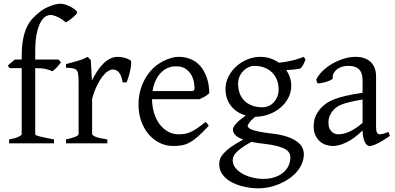

<svg xmlns="http://www.w3.org/2000/svg" viewBox="-20 -777 2141 1041"><path d="M398.9 -710Q398.9 -706.1 391.8 -698.2Q384.8 -690.4 375 -682.1Q365.2 -673.8 354.7 -666.5Q344.2 -659.2 336.9 -655.8Q325.2 -666 313.2 -673.6Q301.3 -681.2 290.3 -686Q279.3 -690.9 269.8 -693.4Q260.3 -695.8 253.9 -695.8Q241.2 -695.8 226.8 -687.3Q212.4 -678.7 200 -656.2Q187.5 -633.8 179.2 -595.2Q170.9 -556.6 170.9 -496.1V-454.1H296.9L311 -439.9Q306.6 -433.1 300 -425.3Q293.5 -417.5 286.9 -410.6Q280.3 -403.8 273.9 -398.2Q267.6 -392.6 263.2 -390.6Q252 -396.5 231 -402.1Q210 -407.7 170.9 -407.7V-49.8Q170.9 -46.9 176 -43.9Q181.2 -41 193.4 -37.8Q205.6 -34.7 224.9 -30.5Q244.1 -26.4 272.9 -21V0H29.3V-21Q63 -26.9 80.3 -35.4Q97.7 -43.9 97.7 -49.8V-407.7H32.2L22 -421.4L60.1 -454.1H97.7V-469.2Q97.7 -526.9 105.5 -566.2Q113.3 -605.5 126.7 -632.6Q140.1 -659.7 157.7 -678Q175.3 -696.3 194.8 -711.9Q208 -722.7 223.6 -731Q239.3 -739.3 254.6 -745.1Q270 -751 283.9 -753.9Q297.9 -756.8 307.1 -756.8Q322.3 -756.8 338.4 -751Q354.5 -745.1 367.9 -737.5Q381.3 -730 390.1 -722.2Q398.9 -714.4 398.9 -710Z M687 -450.7Q691.4 -447.8 691.2 -433.6Q690.9 -419.4 687.3 -400.9Q683.6 -382.3 677.7 -362.8Q671.9 -343.3 666 -330.1H645Q642.1 -349.6 636.7 -363.3Q631.3 -377 624.3 -385Q617.2 -393.1 608.6 -396.7Q600.1 -400.4 590.8 -400.4Q580.1 -400.4 565.7 -391.4Q551.3 -382.3 536.1 -363Q521 -343.8 506.1 -313.7Q491.2 -283.7 479.5 -242.2V-50.8Q479.5 -43.5 497.8 -35.6Q516.1 -27.8 562 -21V0H337.9V-21Q370.1 -28.3 388.2 -35.4Q406.2 -42.5 406.2 -50.8V-335Q406.2 -351.1 405.3 -362.1Q404.3 -373 402.8 -379.9Q401.4 -386.7 399.2 -390.6Q397 -394.5 395 -397Q391.6 -400.4 387.5 -402.6Q383.3 -404.8 376.7 -406.2Q370.1 -407.7 360.8 -408.4Q351.6 -409.2 337.9 -410.2V-429.7Q369.6 -438 400.1 -446.5Q430.7 -455.1 455.1 -468.8L472.2 -451.7L478.5 -340.8Q491.7 -367.7 507.1 -391.1Q522.5 -414.6 540 -431.9Q557.6 -449.2 576.9 -459Q596.2 -468.8 617.2 -468.8Q632.8 -468.8 650.9 -464.8Q668.9 -460.9 687 -450.7Z M934.1 -417.5Q908.7 -417.5 887.5 -407.7Q866.2 -397.9 849.9 -380.1Q833.5 -362.3 822.5 -337.6Q811.5 -313 807.1 -283.2H1016.1Q1027.3 -283.2 1031 -286.9Q1034.7 -290.5 1034.7 -300.8Q1034.7 -314 1031 -333.7Q1027.3 -353.5 1016.4 -372.3Q1005.4 -391.1 985.6 -404.3Q965.8 -417.5 934.1 -417.5ZM1114.7 -272Q1106 -262.2 1091.3 -253.9Q1076.7 -245.6 1061 -239.3H804.2Q804.7 -201.2 814.7 -166.7Q824.7 -132.3 843.5 -106.2Q862.3 -80.1 888.9 -64.5Q915.5 -48.8 948.7 -48.8Q963.9 -48.8 978.3 -50.8Q992.7 -52.7 1009.3 -59.6Q1025.9 -66.4 1046.1 -79.6Q1066.4 -92.8 1093.8 -115.2Q1100.1 -111.8 1104.7 -105.5Q1109.4 -99.1 1111.8 -95.2Q1079.1 -59.6 1054.4 -37.8Q1029.8 -16.1 1008.1 -4.4Q986.3 7.3 965.1 11Q943.8 14.6 918.9 14.6Q881.3 14.6 847.4 -1.5Q813.5 -17.6 787.6 -47.1Q761.7 -76.7 746.3 -118.4Q731 -160.2 731 -211.9Q731 -244.6 738.3 -276.4Q745.6 -308.1 759.5 -336.4Q773.4 -364.7 793.5 -388.7Q813.5 -412.6 838.9 -430.2Q849.6 -437.5 863 -444.6Q876.5 -451.7 891.1 -457Q905.8 -462.4 920.2 -465.6Q934.6 -468.8 947.8 -468.8Q979.5 -468.8 1004.4 -460Q1029.3 -451.2 1047.9 -436.3Q1066.4 -421.4 1079.1 -401.6Q1091.8 -381.8 1099.9 -359.9Q1107.9 -337.9 1111.3 -315.2Q1114.7 -292.5 1114.7 -272Z M1490.7 -293Q1490.7 -318.8 1482.2 -342Q1473.6 -365.2 1456.8 -382.6Q1439.9 -399.9 1414.8 -409.9Q1389.6 -419.9 1356.9 -419.9Q1344.7 -419.9 1329.8 -413.6Q1314.9 -407.2 1301.8 -395Q1288.6 -382.8 1279.8 -364.3Q1271 -345.7 1271 -321.8Q1271 -295.9 1279.1 -272.7Q1287.1 -249.5 1303.5 -232.4Q1319.8 -215.3 1345 -205.3Q1370.1 -195.3 1404.8 -195.3Q1418.9 -195.3 1434.3 -201.4Q1449.7 -207.5 1462.2 -220Q1474.6 -232.4 1482.7 -250.5Q1490.7 -268.6 1490.7 -293ZM1406.7 2Q1388.2 0 1372.6 -2.4Q1356.9 -4.9 1343.3 -7.8Q1308.1 11.2 1287.8 26.4Q1267.6 41.5 1257.3 53.5Q1247.1 65.4 1244.4 75.2Q1241.7 85 1241.7 92.8Q1241.7 113.3 1255.4 131.6Q1269 149.9 1292 163.3Q1314.9 176.8 1345.2 184.8Q1375.5 192.9 1408.7 192.9Q1441.4 192.9 1468.3 184.1Q1495.1 175.3 1514.2 159.9Q1533.2 144.5 1543.7 123.3Q1554.2 102.1 1554.2 76.7Q1554.2 63 1547.9 51.5Q1541.5 40 1524.9 30.8Q1508.3 21.5 1479.7 14.2Q1451.2 6.8 1406.7 2ZM1559.1 -313Q1559.1 -275.4 1542.2 -244.4Q1525.4 -213.4 1498 -191.2Q1470.7 -168.9 1436 -156.5Q1401.4 -144 1365.7 -144H1363.8Q1340.3 -124.5 1331.5 -111.6Q1322.8 -98.6 1322.8 -95.7Q1322.8 -89.8 1327.9 -84.2Q1333 -78.6 1346.9 -73.5Q1360.8 -68.4 1385.3 -63.2Q1409.7 -58.1 1447.8 -53.7Q1501 -47.9 1535.6 -36.1Q1570.3 -24.4 1590.8 -9Q1611.3 6.3 1619.4 23.9Q1627.4 41.5 1627.4 58.6Q1627.4 85.4 1617.2 109.6Q1606.9 133.8 1589.4 154.3Q1571.8 174.8 1547.9 191.4Q1523.9 208 1496.6 219.7Q1469.2 231.4 1439.9 237.8Q1410.6 244.1 1381.8 244.1Q1358.9 244.1 1334.5 241Q1310.1 237.8 1286.1 231Q1262.2 224.1 1241 213.6Q1219.7 203.1 1203.6 188.2Q1187.5 173.3 1178 154.5Q1168.5 135.7 1168.5 111.8Q1168.5 99.1 1173.1 85.2Q1177.7 71.3 1191.9 55.2Q1206.1 39.1 1231.4 20.5Q1256.8 2 1298.8 -20.5Q1267.1 -31.7 1254.9 -45.9Q1242.7 -60.1 1242.7 -74.7Q1242.7 -78.6 1245.1 -85.2Q1247.6 -91.8 1255.1 -101.3Q1262.7 -110.8 1276.6 -123Q1290.5 -135.3 1313 -150.9Q1288.1 -157.7 1267.8 -170.7Q1247.6 -183.6 1233.2 -201.9Q1218.8 -220.2 1210.7 -243.4Q1202.6 -266.6 1202.6 -293.9Q1202.6 -329.6 1218.8 -361.6Q1234.9 -393.6 1261.2 -417.2Q1287.6 -440.9 1321.3 -454.8Q1355 -468.8 1390.6 -468.8Q1419.9 -468.8 1445.6 -460.4Q1471.2 -452.1 1492.2 -437Q1517.6 -439.5 1538.1 -443.4Q1558.6 -447.3 1575 -451.7Q1591.3 -456.1 1604 -460.4Q1616.7 -464.8 1627 -468.8L1636.7 -454.1Q1630.9 -440.4 1625.5 -429Q1620.1 -417.5 1608.9 -405.3Q1590.3 -401.9 1572.5 -399.9Q1554.7 -397.9 1532.2 -397Q1544.9 -378.4 1552 -357.4Q1559.1 -336.4 1559.1 -313Z M1813.5 -48.8Q1842.8 -48.8 1875.7 -63.7Q1908.7 -78.6 1945.8 -110.8V-237.3Q1904.8 -230.5 1878.2 -224.1Q1851.6 -217.8 1834.5 -211.2Q1817.4 -204.6 1807.1 -197.3Q1796.9 -189.9 1789.1 -181.6Q1776.4 -168.5 1768.6 -151.6Q1760.7 -134.8 1760.7 -111.8Q1760.7 -92.3 1766.6 -80.1Q1772.5 -67.9 1780.8 -60.8Q1789.1 -53.7 1798.1 -51.3Q1807.1 -48.8 1813.5 -48.8ZM2093.8 -40Q2052.2 -11.2 2025.1 1.7Q1998 14.6 1984.4 14.6Q1968.3 14.6 1957.5 -7.8Q1946.8 -30.3 1945.8 -69.8Q1923.8 -47.9 1901.9 -31.7Q1879.9 -15.6 1858.9 -5.4Q1837.9 4.9 1819.1 9.8Q1800.3 14.6 1784.7 14.6Q1767.1 14.6 1748.5 8.8Q1730 2.9 1715.1 -9.8Q1700.2 -22.5 1690.4 -42.5Q1680.7 -62.5 1680.7 -90.8Q1680.7 -127.9 1693.6 -152.8Q1706.5 -177.7 1724.6 -195.8Q1736.3 -207.5 1751.2 -218Q1766.1 -228.5 1790.8 -238.3Q1815.4 -248 1852.5 -256.8Q1889.6 -265.6 1945.8 -273.9V-342.8Q1945.8 -359.4 1941.9 -373.8Q1938 -388.2 1928.7 -398.7Q1919.4 -409.2 1903.6 -414.8Q1887.7 -420.4 1863.8 -419.9Q1848.1 -419.4 1833 -414.6Q1817.9 -409.7 1806.6 -400.9Q1795.4 -392.1 1789.1 -380.1Q1782.7 -368.2 1784.2 -353.5Q1784.7 -349.1 1774.2 -343.5Q1763.7 -337.9 1749.3 -333.5Q1734.9 -329.1 1720.9 -326.7Q1707 -324.2 1701.2 -325.7L1694.3 -344.7Q1705.6 -369.1 1728.5 -391.6Q1751.5 -414.1 1781 -431.2Q1810.5 -448.2 1843.5 -458.5Q1876.5 -468.8 1907.2 -468.8Q1960.9 -468.8 1990 -440.7Q2019 -412.6 2019 -362.3V-86.9Q2019 -66.4 2024.4 -57.6Q2029.8 -48.8 2038.6 -48.8Q2045.4 -48.8 2056.2 -51.3Q2066.9 -53.7 2086.4 -62Z"/></svg>

Font: Gentium Plus
Style: Regular
Weight: 400
Designer: J. Victor Gaultney, Annie Olsen, Iska Routamaa
Foundry: SIL International
Version: Version 1.510